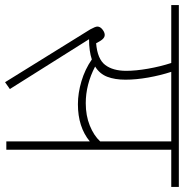

<svg xmlns="http://www.w3.org/2000/svg" viewBox="-17 -718 727 759"><g transform="rotate(90 346.5 -338.5)"><path d="M706 -652H559V0H526V-330Q469 -283 379 -283Q335 -283 288 -297Q241 -311 202 -338Q169 -327 122 -327L319 -14L292 5L83 -332Q72 -352 72 -360Q72 -371 83.5 -380Q95 -389 105 -389Q114 -389 121.5 -381Q129 -373 138 -355Q200 -360 223.5 -390.5Q247 -421 247 -474Q247 -512 238.5 -560.5Q230 -609 216 -652H-13V-682H706ZM526 -652H251Q265 -609 273.5 -561Q282 -513 282 -471Q282 -429 270.5 -399Q259 -369 230 -351Q301 -314 375 -314Q424 -314 463.5 -330Q503 -346 526 -371Z"/></g></svg>

Font: FiraGO UltraLight
Style: Regular
Weight: 200
Designer: bBox Type
Foundry: bBox Type GmbH
Version: Version 1.001